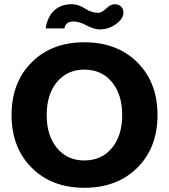

<svg xmlns="http://www.w3.org/2000/svg" viewBox="-20 -881 804 913"><path d="M567 -821Q567 -792 531.5 -766.5Q496 -741 455 -741Q428 -741 392 -760Q356 -779 329 -779Q293 -779 286 -746H197Q206 -802 238 -831.5Q270 -861 322 -861Q352 -861 384 -840.5Q416 -820 446 -820Q464 -820 485 -840.5Q506 -861 525 -861Q544 -861 555.5 -850Q567 -839 567 -821ZM381 -118Q463 -118 512 -177Q561 -236 561 -334Q561 -432 512 -491Q463 -550 381 -550Q300 -550 251 -491Q202 -432 202 -334Q202 -236 251 -177Q300 -118 381 -118ZM381 12Q226 12 130.5 -83.5Q35 -179 35 -334Q35 -489 130.5 -584.5Q226 -680 381 -680Q537 -680 633 -584.5Q729 -489 729 -334Q729 -179 633 -83.5Q537 12 381 12Z"/></svg>

Font: Atkinson Hyperlegible Pro
Style: Bold
Weight: 700
Designer: Elliott Scott, Megan Eiswerth, Linus Boman, Theodore Petrosky, Jacob Perez
Foundry: Braille Institute
Version: Version 1.5.1